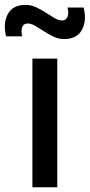

<svg xmlns="http://www.w3.org/2000/svg" viewBox="-56 -786 376 806"><path d="M213 -622Q190 -622 169 -632Q148 -642 128.5 -654.8Q109 -667.5 91.8 -677.5Q74.5 -687.5 60 -687.5Q42.5 -687.5 37 -671.2Q31.5 -655 37.5 -633.5H-30.5Q-44 -689 -23 -727.2Q-2 -765.5 51.5 -765.5Q74.5 -765.5 95.8 -755.5Q117 -745.5 136.5 -732.8Q156 -720 173 -710Q190 -700 205 -700Q221 -700 227.5 -715.8Q234 -731.5 227 -754.5H295Q309 -700 288 -661Q267 -622 213 -622ZM80 0V-540H184.5V0Z"/></svg>

Font: Manrope ExtraLight SemiBold
Style: Regular
Weight: 600
Version: Version 4.504